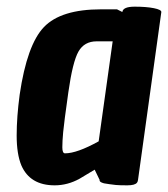

<svg xmlns="http://www.w3.org/2000/svg" viewBox="-20 -540 504 576"><path d="M144 16Q70 16 44 -44Q30 -78 30 -133.5Q30 -189 39 -256Q61 -406 112 -459Q163 -512 283 -512H331L347 -504Q349 -520 384 -520Q419 -520 441.5 -515.5Q464 -511 464 -504L394 0Q393 6 391 8Q385 16 362 16Q339 16 328 15Q317 14 308 12.5Q299 11 292 10Q277 6 279 0L264 -31Q233 -12 219 -4Q183 16 144 16ZM175 -80Q211 -80 276 -116L318 -416H270Q233 -416 215.5 -385.5Q198 -355 185 -263Q172 -171 169.5 -143.5Q167 -116 167 -98Q167 -80 175 -80Z"/></svg>

Font: Chau Philomene One
Style: Italic
Weight: 400
Designer: Vicente Lamonaca
Foundry: TipoType
Version: Version 1.002